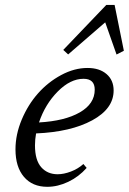

<svg xmlns="http://www.w3.org/2000/svg" viewBox="-20 -737 516 769"><path d="M252.9 -519 233.4 -537.1 405.8 -717.3H439L476.1 -533.7L446.8 -518.6L401.4 -647.5ZM169.4 11.2Q109.9 11.2 75.9 -28.6Q42 -68.4 42 -138.7Q42 -198.2 67.1 -258.1Q92.3 -317.9 132.3 -363Q172.4 -408.2 225.1 -436.5Q277.8 -464.8 330.6 -464.8Q378.4 -464.8 406.7 -440.4Q435.1 -416 435.1 -374.5Q435.1 -301.8 349.4 -255.1Q263.7 -208.5 124.5 -202.6Q120.1 -178.2 120.1 -154.8Q120.1 -95.7 145 -67.4Q169.9 -39.1 210.9 -39.1Q235.4 -39.1 264.2 -50Q293 -61 314 -80.1L327.1 -64.5Q295.4 -28.8 253.4 -8.8Q211.4 11.2 169.4 11.2ZM314.5 -421.4Q261.7 -421.4 211.2 -370.4Q160.6 -319.3 136.2 -246.6Q239.7 -252.4 299.6 -286.9Q359.4 -321.3 359.4 -377.9Q359.4 -421.4 314.5 -421.4Z"/></svg>

Font: Elstob 6pt
Style: Italic
Weight: 400
Italic angle: -20°
Designer: Peter S. Baker
Version: Version 1.015